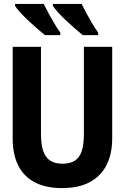

<svg xmlns="http://www.w3.org/2000/svg" viewBox="-20 -954 640 984"><path d="M298 10Q215 10 158.5 -19.5Q102 -49 73.5 -106Q45 -163 45 -243V-714H190V-268Q190 -212 202 -178.5Q214 -145 238.5 -130Q263 -115 300 -115Q339 -115 363.5 -130.5Q388 -146 399 -180Q410 -214 410 -269V-714H555V-244Q555 -166 526.5 -109Q498 -52 441 -21Q384 10 298 10ZM404 -774Q387 -788 364.5 -807.5Q342 -827 318.5 -849Q295 -871 277 -891Q259 -911 251 -924V-934H398Q409 -912 423.5 -885Q438 -858 453.5 -832Q469 -806 483 -787V-774ZM210 -774Q193 -788 170.5 -807.5Q148 -827 124.5 -849Q101 -871 83 -891Q65 -911 57 -924V-934H204Q215 -912 229.5 -885Q244 -858 259.5 -832Q275 -806 289 -787V-774Z"/></svg>

Font: Noto Sans Mono
Style: Bold
Weight: 700
Designer: Monotype Design Team
Foundry: Monotype Imaging Inc.
Version: Version 2.014